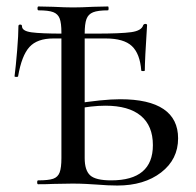

<svg xmlns="http://www.w3.org/2000/svg" viewBox="-20 -570 605 594"><path d="M279 1Q265 0 245.5 -1Q226 -2 204 -2L144 -1Q127 0 98 0Q95 0 95 -6Q95 -12 98 -12Q130 -12 144.5 -17Q159 -22 164.5 -36.5Q170 -51 170 -81V-469Q170 -499 164.5 -513Q159 -527 144.5 -532.5Q130 -538 99 -538Q96 -538 96 -544Q96 -550 99 -550L144 -549Q182 -547 206 -547Q231 -547 269 -549L314 -550Q316 -550 316 -544Q316 -538 314 -538Q283 -538 268 -532Q253 -526 247.5 -511Q242 -496 242 -466V-81Q242 -43 259 -27.5Q276 -12 324 -12Q453 -12 453 -121Q453 -181 415.5 -212Q378 -243 306 -243Q264 -243 209 -232L205 -248Q298 -263 352 -263Q441 -263 486 -232.5Q531 -202 531 -142Q531 -77 478.5 -36.5Q426 4 343 4Q315 4 279 1ZM37 -489Q37 -494 42.5 -494Q48 -494 48 -489Q48 -474 77.5 -470Q107 -466 173 -466H210H275Q354 -466 386 -470.5Q418 -475 423 -492Q425 -496 430 -496Q435 -496 435 -492Q428 -384 428 -352Q428 -350 422.5 -350Q417 -350 417 -352Q413 -404 388 -427.5Q363 -451 307 -451H145Q95 -451 71 -424.5Q47 -398 36 -334Q36 -332 30.5 -332Q25 -332 25 -334Q29 -365 33 -413.5Q37 -462 37 -489Z"/></svg>

Font: Cormorant Unicase Medium
Style: Regular
Weight: 500
Designer: Christian Thalmann (Catharsis Fonts)
Foundry: Catharsis Fonts
Version: Version 4.000